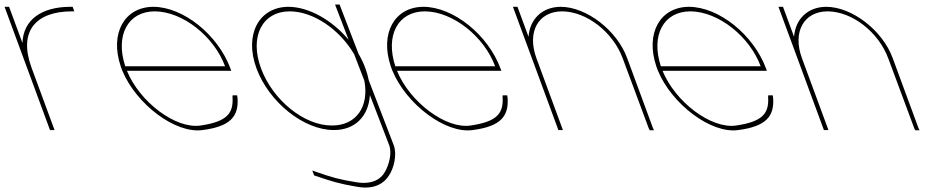

<svg xmlns="http://www.w3.org/2000/svg" viewBox="-134 -583 4139 846"><path d="M-35.1 -393.6C-31.5 -496.5 50 -553 176.1 -553H186.1L193.4 -533H183.4C24.9 -533 -53.7 -446.6 4.4 -286.4L6 -282L9.7 -272L102.6 -20L106.3 -10H86.3L82.6 -20L-10.3 -272L-14 -282C-14.5 -283.4 -15 -284.7 -15.5 -286.1L-110.2 -543L-113.9 -553H-93.9L-90.2 -543Z M417.9 -291H857.7C809.4 -422 671.8 -532 548.4 -533C429.3 -533 373.1 -427.2 417.9 -291ZM405.3 -271H405.1L401.4 -281L397.7 -291H397.8C349 -436.3 414.3 -552 541.1 -553C673.1 -553 826.4 -430 881.4 -281L885.1 -271H875.1H425.3C481.1 -134.1 639.9 -13.4 749.9 -30C865.7 -47 895.4 -83 890.5 -156L890.9 -163H910.9L912.7 -150C917.8 -71 882.4 -26 759.3 -10C638.7 7.6 465.6 -124.9 405.3 -271Z M996 -282C941.4 -430 1006.4 -552 1136.1 -553C1227.6 -553 1330 -493.4 1402 -407.9L1346.1 -553L1342.4 -563H1362.4L1366.1 -553L1445.8 -345.9C1457.9 -325.3 1468.1 -303.9 1476 -282C1482.7 -263.7 1487.7 -245.8 1491.1 -228.5C1527.7 -133.3 1564.4 -38.2 1601 57C1616.5 99 1600.6 159 1581.3 188C1563.4 218 1523 255 1439.5 240C1361.7 227 1326.7 216 1256.8 192L1250.1 190L1242 168L1258.2 174C1327 198 1360.7 208 1436.1 220C1509.6 232 1546.9 203 1562.2 174C1578.8 146 1594.3 93 1581 57L1495.8 -164.3C1490.7 -73.1 1432.1 -9.3 1336.3 -10C1204.3 -10 1051 -133 996 -282ZM1016 -282C1068 -141 1207.3 -29 1328.9 -30C1435.6 -30 1493 -112.7 1471.5 -227.3L1426.6 -343.9C1362.6 -453.1 1247.9 -532.2 1143.4 -533C1021.4 -533 964.4 -422 1016 -282Z M1607.9 -291H2047.7C1999.4 -422 1861.8 -532 1738.4 -533C1619.3 -533 1563.1 -427.2 1607.9 -291ZM1595.3 -271H1595.1L1591.4 -281L1587.7 -291H1587.8C1539 -436.3 1604.3 -552 1731.1 -553C1863.1 -553 2016.4 -430 2071.4 -281L2075.1 -271H2065.1H1615.3C1671.1 -134.1 1829.9 -13.4 1939.9 -30C2055.7 -47 2085.4 -83 2080.5 -156L2080.9 -163H2100.9L2102.7 -150C2107.8 -71 2072.4 -26 1949.3 -10C1828.7 7.6 1655.6 -124.9 1595.3 -271Z M2194.8 -420.9C2200.4 -498.1 2254.2 -552.3 2336.1 -553C2450.1 -553 2585.4 -449 2629.8 -326L2742.6 -20L2747.7 -9H2728.7L2724 -19L2609.8 -326C2567 -442 2450.8 -532 2343.4 -533C2237.4 -533 2187 -442 2229.8 -326L2233.5 -316L2342.6 -20L2346.3 -10H2326.3L2322.6 -20L2213.5 -316L2209.8 -326L2129.8 -543L2126.1 -553H2146.1L2149.8 -543Z M2777.9 -291H3217.7C3169.4 -422 3031.8 -532 2908.4 -533C2789.3 -533 2733.1 -427.2 2777.9 -291ZM2765.3 -271H2765.1L2761.4 -281L2757.7 -291H2757.8C2709 -436.3 2774.3 -552 2901.1 -553C3033.1 -553 3186.4 -430 3241.4 -281L3245.1 -271H3235.1H2785.3C2841.1 -134.1 2999.9 -13.4 3109.9 -30C3225.7 -47 3255.4 -83 3250.5 -156L3250.9 -163H3270.9L3272.7 -150C3277.8 -71 3242.4 -26 3119.3 -10C2998.7 7.6 2825.6 -124.9 2765.3 -271Z M3364.8 -420.9C3370.4 -498.1 3424.2 -552.3 3506.1 -553C3620.1 -553 3755.4 -449 3799.8 -326L3912.6 -20L3917.7 -9H3898.7L3894 -19L3779.8 -326C3737 -442 3620.8 -532 3513.4 -533C3407.4 -533 3357 -442 3399.8 -326L3403.5 -316L3512.6 -20L3516.3 -10H3496.3L3492.6 -20L3383.5 -316L3379.8 -326L3299.8 -543L3296.1 -553H3316.1L3319.8 -543Z"/></svg>

Font: Nordica Plus
Style: NordicaClassicUltraLightOpObl
Weight: 300
Version: Version 1